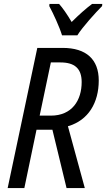

<svg xmlns="http://www.w3.org/2000/svg" viewBox="-20 -958 541 978"><path d="M296 -778H374C399 -819 468 -895 500 -927L501 -938H449C418 -915 382 -883 345 -846C322 -885 299 -918 281 -938H232L231 -927C251 -890 283 -821 296 -778ZM182 -369 239 -640H288C359 -640 396 -610 396 -540C396 -447 347 -369 239 -369ZM19 0H104L166 -297H247L319 0H412L326 -315C431 -345 483 -436 483 -548C483 -655 420 -714 299 -714H170Z"/></svg>

Font: Noto Sans Display SemiCondensed
Style: Italic
Weight: 400
Width: 4
Italic angle: -12°
Designer: Monotype Design Team
Foundry: Monotype Imaging Inc.
Version: Version 1.900